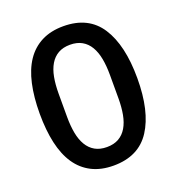

<svg xmlns="http://www.w3.org/2000/svg" viewBox="-131 -816 862 935"><g transform="rotate(-20 300.0 -349.0)"><path d="M300 12Q235 12 187 -12.5Q139 -37 108 -83Q77 -129 62 -196Q47 -263 47 -349Q47 -434 62 -501.5Q77 -569 108 -615Q139 -661 187 -685.5Q235 -710 300 -710Q430 -710 491.5 -615Q553 -520 553 -349Q553 -178 491.5 -83Q430 12 300 12ZM300 -84Q336 -84 361.5 -98.5Q387 -113 403 -140Q419 -167 426 -204.5Q433 -242 433 -288V-410Q433 -456 426 -493.5Q419 -531 403 -558Q387 -585 361.5 -599.5Q336 -614 300 -614Q264 -614 238.5 -599.5Q213 -585 197 -558Q181 -531 174 -493.5Q167 -456 167 -410V-288Q167 -242 174 -204.5Q181 -167 197 -140Q213 -113 238.5 -98.5Q264 -84 300 -84Z"/></g></svg>

Font: IBM Plex Sans KR Medium
Style: Regular
Weight: 500
Designer: Mike Abbink; Paul van der Laan; Pieter van Rosmalen; Wujin Sim; Chorong Kim; Dohee Lee;
Foundry: Sandoll Inc.
Version: Version 1.001